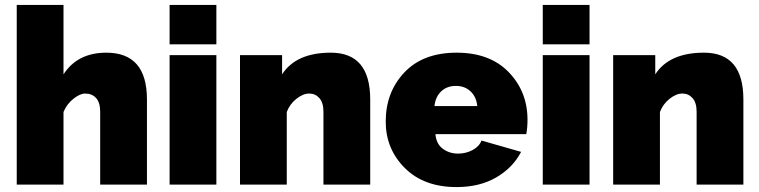

<svg xmlns="http://www.w3.org/2000/svg" viewBox="-20 -750 3084 780"><path d="M577 0H387V-296Q387 -333 370.5 -351.5Q354 -370 326 -370Q305 -370 278 -348.5Q251 -327 238 -295V0H48V-730H238V-448Q295 -536 412 -536Q577 -536 577 -346Z M669 -570V-730H859V-570ZM669 0V-526H859V0Z M1484 0H1294V-296Q1294 -333 1277.5 -351.5Q1261 -370 1236 -370Q1211 -370 1184 -348.5Q1157 -327 1145 -295V0H955V-526H1126V-448Q1183 -536 1324 -536Q1484 -536 1484 -346Z M1835 10Q1702 10 1624.5 -67.5Q1547 -145 1547 -256Q1547 -376 1623 -456Q1699 -536 1835 -536Q1970 -536 2046.5 -457Q2123 -378 2123 -263Q2123 -232 2118 -205H1749Q1752 -166 1778.5 -146Q1805 -126 1841 -126Q1873 -126 1900 -140.5Q1927 -155 1936 -179L2097 -133Q2063 -68 1995.5 -29Q1928 10 1835 10ZM1745 -319H1919Q1915 -357 1891.5 -379Q1868 -401 1832 -401Q1796 -401 1772.5 -379Q1749 -357 1745 -319Z M2185 -570V-730H2375V-570ZM2185 0V-526H2375V0Z M3000 0H2810V-296Q2810 -333 2793.5 -351.5Q2777 -370 2752 -370Q2727 -370 2700 -348.5Q2673 -327 2661 -295V0H2471V-526H2642V-448Q2699 -536 2840 -536Q3000 -536 3000 -346Z"/></svg>

Font: Raleway-v4020 Black
Style: Regular
Weight: 900
Designer: Matt McInerney, Pablo Impallari, Rodrigo Fuenzalida
Foundry: Matt McInerney, Pablo Impallari, Rodrigo Fuenzalida
Version: Version 4.020;PS 004.020;hotconv 1.0.88;makeotf.lib2.5.64775